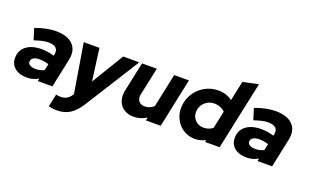

<svg xmlns="http://www.w3.org/2000/svg" viewBox="-99 -1233 3126 1943"><g transform="rotate(20 1463.5 -261.0)"><path d="M185 5Q103 5 54.5 -35Q6 -75 6 -142Q6 -223 66 -270Q126 -317 231 -317Q265 -317 299.5 -311.5Q334 -306 366 -296L369 -311Q379 -358 353.5 -381.5Q328 -405 268 -405Q241 -405 206 -397Q171 -389 122 -373L84 -493Q144 -515 199.5 -526.5Q255 -538 304 -538Q429 -538 488.5 -477.5Q548 -417 526 -312L460 0H303L309 -29Q278 -11 248 -3Q218 5 185 5ZM156 -155Q156 -133 179 -120Q202 -107 242 -107Q266 -107 288 -112.5Q310 -118 330 -128L345 -197Q322 -204 296 -208.5Q270 -213 246 -213Q203 -213 179.5 -198Q156 -183 156 -155Z M686 9 692 0 605 -529H774L820 -183L1030 -529H1203L836 54Q783 138 724 175.5Q665 213 584 213Q559 213 537 210Q515 207 495 202L524 65Q534 68 546.5 69.5Q559 71 575 71Q611 71 638 55.5Q665 40 686 9Z M1392 -529 1328 -229Q1319 -184 1341 -156.5Q1363 -129 1407 -129Q1435 -129 1459 -139Q1483 -149 1503 -168L1579 -529H1738L1626 0H1467L1474 -33Q1443 -13 1408 -2.5Q1373 8 1336 8Q1289 8 1252.5 -9Q1216 -26 1193.5 -55Q1171 -84 1163.5 -125Q1156 -166 1166 -214L1233 -529Z M2104 0 2109 -22Q2082 -8 2053 -0.5Q2024 7 1994 7Q1944 7 1901 -12Q1858 -31 1826.5 -64Q1795 -97 1776.5 -142Q1758 -187 1758 -239Q1758 -301 1781.5 -355Q1805 -409 1844.5 -449Q1884 -489 1938.5 -512.5Q1993 -536 2054 -536Q2098 -536 2137 -523.5Q2176 -511 2206 -488L2251 -700L2417 -735L2261 0ZM1914 -253Q1914 -201 1949.5 -165.5Q1985 -130 2038 -130Q2066 -130 2091 -138.5Q2116 -147 2137 -164L2177 -352Q2157 -373 2126 -385.5Q2095 -398 2060 -398Q1999 -398 1956.5 -355.5Q1914 -313 1914 -253Z M2551 5Q2469 5 2420.5 -35Q2372 -75 2372 -142Q2372 -223 2432 -270Q2492 -317 2597 -317Q2631 -317 2665.5 -311.5Q2700 -306 2732 -296L2735 -311Q2745 -358 2719.5 -381.5Q2694 -405 2634 -405Q2607 -405 2572 -397Q2537 -389 2488 -373L2450 -493Q2510 -515 2565.5 -526.5Q2621 -538 2670 -538Q2795 -538 2854.5 -477.5Q2914 -417 2892 -312L2826 0H2669L2675 -29Q2644 -11 2614 -3Q2584 5 2551 5ZM2522 -155Q2522 -133 2545 -120Q2568 -107 2608 -107Q2632 -107 2654 -112.5Q2676 -118 2696 -128L2711 -197Q2688 -204 2662 -208.5Q2636 -213 2612 -213Q2569 -213 2545.5 -198Q2522 -183 2522 -155Z"/></g></svg>

Font: Red Hat Display Black
Style: Italic
Weight: 900
Italic angle: -12°
Designer: Pentagram / MCKL
Foundry: Pentagram / MCKL
Version: Version 1.003; Red Hat Display Black Italic